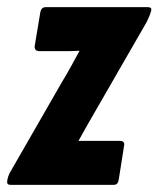

<svg xmlns="http://www.w3.org/2000/svg" viewBox="-33 -517 443 537"><path d="M-4 0Q-14 0 -13 -10L-12 -16Q-10 -25 -6 -33L140 -287Q154 -310 165.5 -331Q177 -352 189 -374V-375Q171 -374 161 -374Q151 -374 139 -374H77Q63 -374 64 -388L80 -484Q83 -497 95 -497H380Q392 -497 390 -488L389 -484Q386 -473 377 -455L237 -212Q224 -190 212 -168.5Q200 -147 187 -124V-123Q198 -123 207.5 -123Q217 -123 228 -123H302Q317 -123 314 -109L299 -14Q297 0 285 0Z"/></svg>

Font: Sofia Sans Extra Condensed Black
Style: Italic
Weight: 900
Italic angle: -9°
Version: Version 4.100